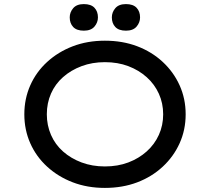

<svg xmlns="http://www.w3.org/2000/svg" viewBox="-20 -909 1027 939"><path d="M493 10Q407 10 335.5 -17.5Q264 -45 210.5 -94Q157 -143 128 -208.5Q99 -274 99 -350Q99 -426 128 -491.5Q157 -557 210.5 -606Q264 -655 335.5 -682.5Q407 -710 493 -710Q579 -710 650.5 -683Q722 -656 775.5 -606.5Q829 -557 858.5 -491.5Q888 -426 888 -350Q888 -274 858.5 -208.5Q829 -143 775.5 -93.5Q722 -44 650.5 -17Q579 10 493 10ZM493 -95Q556 -95 607.5 -114.5Q659 -134 697.5 -168.5Q736 -203 757 -249.5Q778 -296 778 -350Q778 -404 757 -450.5Q736 -497 697.5 -531.5Q659 -566 607.5 -585.5Q556 -605 493 -605Q431 -605 379 -585.5Q327 -566 288.5 -532Q250 -498 229.5 -451.5Q209 -405 209 -350Q209 -296 229.5 -249Q250 -202 288.5 -168Q327 -134 379 -114.5Q431 -95 493 -95ZM596 -759Q561 -759 544 -777Q527 -795 527 -824Q527 -849 544 -869Q561 -889 596 -889Q631 -889 648 -871Q665 -853 665 -824Q665 -799 648 -779Q631 -759 596 -759ZM390 -759Q355 -759 338 -777Q321 -795 321 -824Q321 -849 338 -869Q355 -889 390 -889Q425 -889 442 -871Q459 -853 459 -824Q459 -799 442 -779Q425 -759 390 -759Z"/></svg>

Font: Lexend Mega
Style: Regular
Weight: 400
Designer: Bonnie Shaver-Troup, Thomas Jockin
Foundry: Lexend
Version: Version 1.007